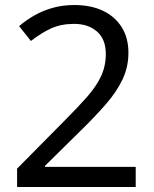

<svg xmlns="http://www.w3.org/2000/svg" viewBox="-20 -744 612 764"><path d="M520 0H48V-73L235 -262Q289 -316 326 -358Q363 -400 382 -440.5Q401 -481 401 -529Q401 -588 366 -618.5Q331 -649 275 -649Q223 -649 183.5 -631Q144 -613 103 -581L56 -640Q84 -664 117.5 -683Q151 -702 190.5 -713Q230 -724 275 -724Q342 -724 390 -701Q438 -678 464.5 -635.5Q491 -593 491 -534Q491 -478 468 -429Q445 -380 404 -332.5Q363 -285 308 -231L159 -84V-80H520Z"/></svg>

Font: Noto Sans Ol Chiki
Style: Regular
Weight: 400
Designer: Monotype Design Team, Lewis McGuffie
Foundry: Monotype Imaging Inc.
Version: Version 2.003